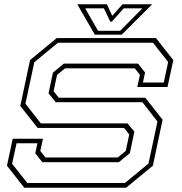

<svg xmlns="http://www.w3.org/2000/svg" viewBox="-20 -878 852 898"><path d="M93.5 0 12.5 -103 39.5 -229H181L168.5 -172L192.5 -141.5H531L568 -172L584.5 -249L560.5 -279.5H156L75 -382.5L120.5 -597L245.5 -700H709.5L790.5 -597L763.5 -471H622L634.5 -528L610.5 -558.5H284.5L247 -528L230.5 -451.5L255 -421H659.5L740.5 -318L695 -103L570 0ZM108 -22H564L674.5 -113L716.5 -309.5L646 -400H240.5L207 -441.5L227.5 -538L278.5 -580.5H625.5L658.5 -539L648.5 -492H746L766.5 -588L695.5 -678H251L140.5 -587L99 -393L171 -301H576L608.5 -262.5L587.5 -162L536 -119.5H178L145 -161L155 -208H57.5L36.5 -112ZM423.5 -716 341.5 -858H480L505 -804L553 -858H691.5L549.5 -716ZM438.5 -734H542L646 -839H558.5L503.5 -777H495.5L466 -839H378.5Z"/></svg>

Font: Tourney Expanded ExtraLight
Style: Italic
Weight: 200
Width: 7
Italic angle: -12°
Designer: Tyler Finck
Foundry: Etcetera Type Co
Version: Version 1.010; ttfautohint (v1.8.3)